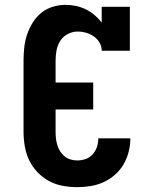

<svg xmlns="http://www.w3.org/2000/svg" viewBox="-20 -763 640 791"><path d="M298 8Q268 8 238 2.5Q208 -3 181.5 -17.5Q155 -32 134 -54Q113 -76 100 -103.5Q87 -131 82 -161Q77 -191 77 -221V-514Q77 -541 80 -568Q83 -595 91.5 -620.5Q100 -646 114.5 -669.5Q129 -693 150 -710Q171 -727 197 -735Q223 -743 250 -743Q272 -743 293 -738.5Q314 -734 333.5 -724.5Q353 -715 369.5 -701Q386 -687 399 -670V-735H515V-554H399Q399 -572 390 -587.5Q381 -603 366.5 -613Q352 -623 335 -628Q318 -633 300 -633Q279 -633 259.5 -623Q240 -613 228.5 -595Q217 -577 213 -556Q209 -535 209 -514V-423H364V-312H209V-221Q209 -207 210.5 -193Q212 -179 216 -165.5Q220 -152 227.5 -140Q235 -128 246 -119Q257 -110 270.5 -106Q284 -102 298 -102Q316 -102 333 -108Q350 -114 362 -127.5Q374 -141 379.5 -158Q385 -175 385 -193H517Q517 -165 510 -137.5Q503 -110 489 -86Q475 -62 453.5 -43Q432 -24 406.5 -12.5Q381 -1 353.5 3.5Q326 8 298 8Z"/></svg>

Font: Iosevka Etoile Extrabold
Style: Regular
Weight: 800
Designer: Belleve Invis
Foundry: Belleve Invis
Version: Version 22.1.2; ttfautohint (v1.8.4)